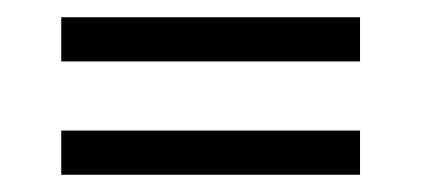

<svg xmlns="http://www.w3.org/2000/svg" viewBox="-20 -362 493 225"><path d="M51.8 -290V-341.8H401.9V-290ZM51.8 -157.2V-209H401.9V-157.2Z"/></svg>

Font: Junicode SmCond
Style: Regular
Weight: 400
Width: 4
Designer: Peter S. Baker
Version: Version 2.206